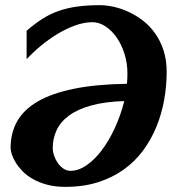

<svg xmlns="http://www.w3.org/2000/svg" viewBox="-20 -707 683 743"><path d="M460.9 -315.9Q385.3 -313.5 332.8 -298.8Q280.3 -284.2 247.1 -259.8Q213.9 -235.4 199 -203.1Q184.1 -170.9 184.1 -133.8Q184.1 -119.6 189.5 -104.2Q194.8 -88.9 203.9 -75.9Q212.9 -63 225.6 -54.4Q238.3 -45.9 252.9 -45.9Q283.2 -45.9 314.2 -66.9Q345.2 -87.9 373 -124.5Q400.9 -161.1 423.8 -210.4Q446.8 -259.8 460.9 -315.9ZM625 -429.2Q625 -374.5 615.2 -320.1Q605.5 -265.6 585.2 -216.3Q564.9 -167 533.7 -124.5Q502.4 -82 458.7 -50.8Q415 -19.5 358.9 -1.7Q302.7 16.1 232.9 16.1Q192.9 16.1 161.6 7.6Q130.4 -1 106.9 -14.4Q83.5 -27.8 67.1 -44.7Q50.8 -61.5 40.5 -78.4Q30.3 -95.2 25.6 -110.1Q21 -125 21 -134.8Q21 -191.9 46.1 -237.1Q71.3 -282.2 125.5 -314Q179.7 -345.7 265.1 -363.3Q350.6 -380.9 471.2 -382.8Q472.2 -392.6 472.7 -402.6Q473.1 -412.6 473.1 -422.9Q473.1 -462.9 461.7 -499Q450.2 -535.2 431.2 -562.3Q412.1 -589.4 387.7 -605.2Q363.3 -621.1 337.9 -621.1Q306.2 -621.1 272 -608.9Q237.8 -596.7 204.3 -576.7Q170.9 -556.6 139.6 -531Q108.4 -505.4 83 -478V-587.9Q113.8 -614.7 143.6 -633.8Q173.3 -652.8 206.8 -664.6Q240.2 -676.3 279.1 -681.6Q317.9 -687 366.2 -687Q391.1 -687 419.9 -680.7Q448.7 -674.3 477.5 -661.1Q506.3 -647.9 533 -627.4Q559.6 -606.9 580.1 -578.1Q600.6 -549.3 612.8 -512.2Q625 -475.1 625 -429.2Z"/></svg>

Font: Charis SIL Afr
Style: Bold Italic
Weight: 700
Italic angle: -11°
Foundry: SIL International
Version: Version 5.000